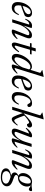

<svg xmlns="http://www.w3.org/2000/svg" viewBox="1659 -2415 1014 4372"><g transform="rotate(90 2166.0 -229.0)"><path d="M256.5 -421Q226.5 -421 202 -402Q177.5 -383 158.5 -352Q139.5 -321 127 -284Q114.5 -247 107.8 -210Q101 -173 101 -143Q101 -91.5 121.2 -69.8Q141.5 -48 175.5 -48Q199 -48 220.2 -57Q241.5 -66 261.8 -87.8Q282 -109.5 301.5 -149H325.5Q299.5 -87.5 273.5 -52.8Q247.5 -18 218 -4Q188.5 10 151 10Q113 10 85 -4.8Q57 -19.5 41.8 -48.8Q26.5 -78 26.5 -120.5Q26.5 -173 39.2 -222.2Q52 -271.5 75 -313Q98 -354.5 128.8 -385.8Q159.5 -417 195.8 -434.5Q232 -452 271 -452Q306 -452 327.8 -440Q349.5 -428 359.8 -408.2Q370 -388.5 370 -365.5Q370 -344 361.2 -322.5Q352.5 -301 338 -287Q312 -276 282.5 -264.2Q253 -252.5 221.8 -241Q190.5 -229.5 158.5 -218.8Q126.5 -208 94 -198L96 -230Q146 -244.5 181.8 -258.8Q217.5 -273 241.2 -286.8Q265 -300.5 278.5 -314.8Q292 -329 297.8 -343.2Q303.5 -357.5 303.5 -372.5Q303.5 -387 298 -397.8Q292.5 -408.5 282.2 -414.8Q272 -421 256.5 -421Z M421.5 -293.5 405.5 -300Q429 -358.5 454.2 -391.2Q479.5 -424 507.2 -437.8Q535 -451.5 563.5 -451.5Q573.5 -451.5 583 -450.2Q592.5 -449 601.5 -447Q610.5 -445 620 -441.5L558.5 -243.5H554.5Q581 -288.5 608 -326.5Q635 -364.5 663 -392.2Q691 -420 720 -435.2Q749 -450.5 779 -450.5Q821 -450.5 837.2 -432.2Q853.5 -414 853.5 -385.5Q853.5 -369 848.5 -349.5Q843.5 -330 833 -303L729.5 -37L728 -55Q744.5 -54 765.2 -61.2Q786 -68.5 809.8 -84Q833.5 -99.5 858 -123L871 -110Q834.5 -65 803.2 -38.8Q772 -12.5 746 -1.2Q720 10 696.5 10Q664.5 10 656.5 0Q648.5 -10 660 -38.5L768.5 -316Q774.5 -330.5 777.8 -341.5Q781 -352.5 781 -361Q781 -374 772.2 -381.8Q763.5 -389.5 742 -389.5Q717 -389.5 687 -369Q657 -348.5 627.5 -313.2Q598 -278 573.8 -234.2Q549.5 -190.5 535 -143.5L490 0H420L539 -383.5Q538 -385.5 536.2 -386.8Q534.5 -388 531 -388Q514.5 -388 497.2 -380Q480 -372 461.2 -351.5Q442.5 -331 421.5 -293.5Z M959.5 -404.5 968.5 -442H1220L1212.5 -404.5ZM1026 -107.5Q1023.5 -99.5 1022 -93Q1020.5 -86.5 1019.8 -81.5Q1019 -76.5 1019 -72.5Q1019 -64 1022.5 -60Q1026 -56 1032 -56Q1043 -56 1061.5 -67.8Q1080 -79.5 1103.5 -102Q1127 -124.5 1152.5 -158L1169.5 -146.5Q1145 -108.5 1121.8 -79.8Q1098.5 -51 1076.8 -31Q1055 -11 1035 -1Q1015 9 997 9Q975.5 9 962 -3.5Q948.5 -16 948.5 -46.5Q948.5 -59.5 951.2 -77.2Q954 -95 962 -120.5L1081.5 -535.5H1151.5Z M1565.5 -375.5Q1559.5 -392.5 1545 -403.2Q1530.5 -414 1508 -414Q1471.5 -414 1438 -390.5Q1404.5 -367 1376.5 -329.2Q1348.5 -291.5 1327.8 -248.5Q1307 -205.5 1295.5 -165.8Q1284 -126 1284 -98.5Q1284 -75 1296.2 -63.5Q1308.5 -52 1327.5 -52Q1341.5 -52 1360.8 -61.2Q1380 -70.5 1401.5 -87.2Q1423 -104 1444.5 -127Q1466 -150 1484.5 -178.8Q1503 -207.5 1516 -239.5L1639.5 -637Q1630.5 -645.5 1621.5 -652.2Q1612.5 -659 1601.5 -665.5Q1590.5 -672 1576 -677.5L1579.5 -688.5L1722 -715.5H1732L1521 -37L1511.5 -55Q1527.5 -52.5 1549 -59.2Q1570.5 -66 1595.5 -82.2Q1620.5 -98.5 1646.5 -123L1658.5 -109.5Q1602.5 -43.5 1561.5 -16.8Q1520.5 10 1486 10Q1463.5 10 1454.2 0.2Q1445 -9.5 1450.5 -27L1503.5 -190.5H1515Q1475 -131 1443.2 -92.2Q1411.5 -53.5 1385.5 -31.5Q1359.5 -9.5 1337.8 -0.2Q1316 9 1296.5 9Q1270 9 1249.8 -1.2Q1229.5 -11.5 1218.5 -33.5Q1207.5 -55.5 1207.5 -90Q1207.5 -130 1222.8 -178.2Q1238 -226.5 1265.2 -274.2Q1292.5 -322 1329 -361.8Q1365.5 -401.5 1408 -425.5Q1450.5 -449.5 1496.5 -449.5Q1526 -449.5 1546.2 -437.2Q1566.5 -425 1582 -401Z M1928.5 -421Q1898.5 -421 1874 -402Q1849.5 -383 1830.5 -352Q1811.5 -321 1799 -284Q1786.5 -247 1779.8 -210Q1773 -173 1773 -143Q1773 -91.5 1793.2 -69.8Q1813.5 -48 1847.5 -48Q1871 -48 1892.2 -57Q1913.5 -66 1933.8 -87.8Q1954 -109.5 1973.5 -149H1997.5Q1971.5 -87.5 1945.5 -52.8Q1919.5 -18 1890 -4Q1860.5 10 1823 10Q1785 10 1757 -4.8Q1729 -19.5 1713.8 -48.8Q1698.5 -78 1698.5 -120.5Q1698.5 -173 1711.2 -222.2Q1724 -271.5 1747 -313Q1770 -354.5 1800.8 -385.8Q1831.5 -417 1867.8 -434.5Q1904 -452 1943 -452Q1978 -452 1999.8 -440Q2021.5 -428 2031.8 -408.2Q2042 -388.5 2042 -365.5Q2042 -344 2033.2 -322.5Q2024.5 -301 2010 -287Q1984 -276 1954.5 -264.2Q1925 -252.5 1893.8 -241Q1862.5 -229.5 1830.5 -218.8Q1798.5 -208 1766 -198L1768 -230Q1818 -244.5 1853.8 -258.8Q1889.5 -273 1913.2 -286.8Q1937 -300.5 1950.5 -314.8Q1964 -329 1969.8 -343.2Q1975.5 -357.5 1975.5 -372.5Q1975.5 -387 1970 -397.8Q1964.5 -408.5 1954.2 -414.8Q1944 -421 1928.5 -421Z M2291.5 -417Q2261.5 -417 2235.8 -391.8Q2210 -366.5 2191 -325.8Q2172 -285 2161.2 -237Q2150.5 -189 2150.5 -143Q2150.5 -91.5 2166.8 -69.8Q2183 -48 2216 -48Q2237.5 -48 2258.5 -57.5Q2279.5 -67 2300.5 -89Q2321.5 -111 2342 -149H2365Q2338 -88 2311.2 -53.2Q2284.5 -18.5 2255.5 -4.2Q2226.5 10 2192 10Q2136.5 10 2106.2 -22.2Q2076 -54.5 2076 -120.5Q2076 -188.5 2096 -248.2Q2116 -308 2151 -354Q2186 -400 2231.5 -426Q2277 -452 2327.5 -452Q2373 -452 2395.2 -432.5Q2417.5 -413 2417.5 -387Q2417.5 -367 2405.2 -355.8Q2393 -344.5 2373.5 -344.5Q2363 -344 2354 -354.8Q2345 -365.5 2337.5 -381Q2330.5 -397 2319 -407Q2307.5 -417 2291.5 -417Z M2699 -715.5 2481 0H2411.5L2607 -637.5Q2598 -645.5 2588.8 -652.5Q2579.5 -659.5 2568.5 -666Q2557.5 -672.5 2543 -678L2546.5 -689L2689.5 -715.5ZM2553.5 -246 2555.5 -253.5Q2616.5 -314.5 2658.8 -353.2Q2701 -392 2731.2 -413.5Q2761.5 -435 2784.8 -443.5Q2808 -452 2829.5 -452Q2855 -452 2869.2 -436.5Q2883.5 -421 2883.5 -399.5Q2883.5 -381 2874.5 -366.8Q2865.5 -352.5 2851.5 -344.5Q2837.5 -336.5 2820 -336.5Q2810.5 -336.5 2805.5 -342.5Q2800.5 -348.5 2795.5 -362Q2790.5 -375 2785.5 -380Q2780.5 -385 2773.5 -385Q2761.5 -385 2741 -375Q2720.5 -365 2695.2 -347Q2670 -329 2643.2 -305.2Q2616.5 -281.5 2592 -254L2608.5 -284Q2637 -204 2655.8 -156.5Q2674.5 -109 2686.5 -85.5Q2698.5 -62 2707.5 -54.2Q2716.5 -46.5 2725.5 -46.5Q2736 -46.5 2751.5 -55.8Q2767 -65 2786 -83Q2805 -101 2825 -127.5L2839 -115Q2806.5 -67.5 2781.2 -40.2Q2756 -13 2735.2 -1.5Q2714.5 10 2693.5 10Q2678.5 10 2665.8 2Q2653 -6 2638.5 -31.5Q2624 -57 2604 -108.2Q2584 -159.5 2553.5 -246Z M3131.5 -20 3185 -192H3188.5Q3152 -129.5 3122.5 -89.5Q3093 -49.5 3068 -28Q3043 -6.5 3021 1.8Q2999 10 2976.5 10Q2940 10 2924 -6.5Q2908 -23 2908 -50.5Q2908 -66.5 2913 -87Q2918 -107.5 2927.5 -132.5L3029.5 -405L3042.5 -385Q3027 -387 3004.8 -379.2Q2982.5 -371.5 2957.2 -353.8Q2932 -336 2905 -307.5L2891 -320.5Q2927.5 -370 2958.5 -398.8Q2989.5 -427.5 3016.8 -439.8Q3044 -452 3068.5 -452Q3091 -452 3101 -443.8Q3111 -435.5 3105 -419L2991 -115.5Q2987 -104.5 2984.5 -95Q2982 -85.5 2982 -78.5Q2982 -65.5 2990 -59.2Q2998 -53 3015 -53Q3036.5 -53 3063.2 -71.5Q3090 -90 3117.5 -123Q3145 -156 3168.8 -199.5Q3192.5 -243 3208 -292.5L3255 -442H3325L3200.5 -40.5L3199.5 -55.5Q3215 -53 3236.5 -59.8Q3258 -66.5 3282.8 -82.5Q3307.5 -98.5 3332.5 -123L3344.5 -109.5Q3290 -41 3248.8 -15.5Q3207.5 10 3173.5 10Q3146.5 10 3137 2.5Q3127.5 -5 3131.5 -20Z M3395.5 -293.5 3379.5 -300Q3403 -358.5 3428.2 -391.2Q3453.5 -424 3481.2 -437.8Q3509 -451.5 3537.5 -451.5Q3547.5 -451.5 3557 -450.2Q3566.5 -449 3575.5 -447Q3584.5 -445 3594 -441.5L3532.5 -243.5H3528.5Q3555 -288.5 3582 -326.5Q3609 -364.5 3637 -392.2Q3665 -420 3694 -435.2Q3723 -450.5 3753 -450.5Q3795 -450.5 3811.2 -432.2Q3827.5 -414 3827.5 -385.5Q3827.5 -369 3822.5 -349.5Q3817.5 -330 3807 -303L3703.5 -37L3702 -55Q3718.5 -54 3739.2 -61.2Q3760 -68.5 3783.8 -84Q3807.5 -99.5 3832 -123L3845 -110Q3808.5 -65 3777.2 -38.8Q3746 -12.5 3720 -1.2Q3694 10 3670.5 10Q3638.5 10 3630.5 0Q3622.5 -10 3634 -38.5L3742.5 -316Q3748.5 -330.5 3751.8 -341.5Q3755 -352.5 3755 -361Q3755 -374 3746.2 -381.8Q3737.5 -389.5 3716 -389.5Q3691 -389.5 3661 -369Q3631 -348.5 3601.5 -313.2Q3572 -278 3547.8 -234.2Q3523.5 -190.5 3509 -143.5L3464 0H3394L3513 -383.5Q3512 -385.5 3510.2 -386.8Q3508.5 -388 3505 -388Q3488.5 -388 3471.2 -380Q3454 -372 3435.2 -351.5Q3416.5 -331 3395.5 -293.5Z M4288 -378.5Q4278.5 -378.5 4270.8 -383.2Q4263 -388 4254.2 -394.8Q4245.5 -401.5 4233.2 -408.5Q4221 -415.5 4202.5 -420.2Q4184 -425 4156.5 -425L4146 -446Q4189 -440.5 4217.8 -442.5Q4246.5 -444.5 4267.8 -448.5Q4289 -452.5 4308 -452.5Q4320.5 -452.5 4326.5 -446.8Q4332.5 -441 4332.5 -429.5Q4332.5 -418 4328.8 -408.8Q4325 -399.5 4318.8 -392.8Q4312.5 -386 4304.5 -382.2Q4296.5 -378.5 4288 -378.5ZM4034 -160Q4052 -160 4070 -169.5Q4088 -179 4104.2 -196.8Q4120.5 -214.5 4132.8 -239Q4145 -263.5 4152.2 -293.8Q4159.5 -324 4159.5 -359Q4159.5 -393.5 4148 -408.5Q4136.5 -423.5 4115.5 -423.5Q4097.5 -423.5 4079.5 -414Q4061.5 -404.5 4045.2 -386.8Q4029 -369 4016.5 -344.5Q4004 -320 3996.8 -289.8Q3989.5 -259.5 3989.5 -224.5Q3989.5 -190 4001.2 -175Q4013 -160 4034 -160ZM4119.5 -452Q4154.5 -452 4178.5 -437.5Q4202.5 -423 4215.2 -397.2Q4228 -371.5 4228 -336.5Q4228 -295 4212.2 -258Q4196.5 -221 4168.8 -192.5Q4141 -164 4105.5 -147.8Q4070 -131.5 4030 -131.5Q3995 -131.5 3971 -145.8Q3947 -160 3934 -185.8Q3921 -211.5 3921 -246Q3921 -287 3936.8 -324Q3952.5 -361 3980.2 -390Q4008 -419 4043.8 -435.5Q4079.5 -452 4119.5 -452ZM4019.5 259Q3969.5 259 3931 251.2Q3892.5 243.5 3866.2 228.2Q3840 213 3826.5 191.2Q3813 169.5 3813 142Q3813 110 3834.2 86Q3855.5 62 3898.8 45.8Q3942 29.5 4008 21.5H4050V33Q4009.5 34.5 3977.2 42.2Q3945 50 3922.5 63.5Q3900 77 3888.5 95Q3877 113 3877 135Q3877 164 3892.8 185.2Q3908.5 206.5 3940.2 218.2Q3972 230 4019.5 230Q4068.5 230 4099.8 217.8Q4131 205.5 4146.2 185.8Q4161.5 166 4161.5 144Q4161.5 124 4152 108.5Q4142.5 93 4122.5 80.5Q4102.5 68 4072.2 57Q4042 46 4001.5 34.5Q3962.5 23.5 3942 8.8Q3921.5 -6 3914 -22.5Q3906.5 -39 3906.5 -56Q3906.5 -76.5 3918.5 -94.2Q3930.5 -112 3953.2 -126.2Q3976 -140.5 4007.5 -149.5L4027.5 -139Q3995.5 -134 3979.5 -120.2Q3963.5 -106.5 3963.5 -90.5Q3963.5 -82.5 3967.2 -74.8Q3971 -67 3981.5 -59.2Q3992 -51.5 4012.5 -42.5Q4033 -33.5 4066 -22Q4126.5 -2 4160.5 19.8Q4194.5 41.5 4208.5 65.8Q4222.5 90 4222.5 120.5Q4222.5 150 4208.5 175.5Q4194.5 201 4168 219.5Q4141.5 238 4104 248.5Q4066.5 259 4019.5 259Z"/></g></svg>

Font: Newsreader 28pt
Style: Italic
Weight: 400
Italic angle: -17°
Version: Version 1.003